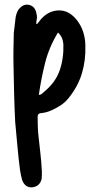

<svg xmlns="http://www.w3.org/2000/svg" viewBox="-20 -446 423 821"><path d="M138 -343Q143 -348 147.5 -354Q152 -360 156 -365Q189 -401 232 -401.5Q275 -402 308 -361Q327 -337 336 -308.5Q345 -280 345 -250Q347 -188 330 -131.5Q313 -75 272 -25Q258 -8 240 4Q220 17 198.5 26.5Q177 36 153 38Q141 40 141 53Q141 72 141.5 91Q142 110 144 130Q148 169 152.5 207.5Q157 246 159 286Q159 295 159 303Q159 311 158 319Q150 352 117 355Q88 357 75 325Q69 303 66 284Q59 231 54.5 179.5Q50 128 45 76Q42 17 40.5 -41Q39 -99 38 -157Q37 -194 37.5 -231Q38 -268 39 -305Q41 -322 43 -339Q45 -356 47 -373Q49 -383 53 -393.5Q57 -404 65 -412Q83 -430 104.5 -425Q126 -420 134 -397Q136 -389 137.5 -380Q139 -371 137 -362Q136 -358 135.5 -353.5Q135 -349 135 -344Q137 -344 137.5 -343.5Q138 -343 138 -343ZM228 -307Q190 -245 173 -177.5Q156 -110 146 -40Q155 -41 159.5 -45.5Q164 -50 168 -53Q217 -93 235 -144.5Q253 -196 251 -257Q250 -270 245.5 -282Q241 -294 228 -307Z"/></svg>

Font: Delicious Handrawn
Style: Regular
Weight: 400
Designer: Agung Rohmat
Foundry: Agung Rohmat
Version: Version 1.002; ttfautohint (v1.8.4.7-5d5b);gftools[0.9.27]